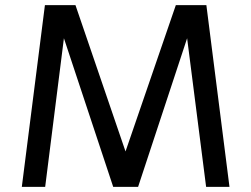

<svg xmlns="http://www.w3.org/2000/svg" viewBox="-20 -728 979 748"><path d="M156 0 229 -579 421 0H518L709 -579L783 0H874L784 -708H665L469 -138L274 -708H155L65 0Z"/></svg>

Font: Telex Regular
Style: Regular
Weight: 400
Designer: Andres Torresi
Foundry: Andres Torresi
Version: Version 1.001